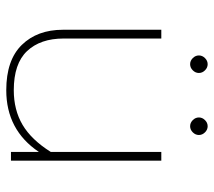

<svg xmlns="http://www.w3.org/2000/svg" viewBox="-55 -613 683 613"><g transform="rotate(90 286.5 -306.5)"><path d="M157 -600Q157 -611 165.5 -619.5Q174 -628 185 -628Q196 -628 204.5 -619.5Q213 -611 213 -600Q213 -589 204.5 -580.5Q196 -572 185 -572Q174 -572 165.5 -580.5Q157 -589 157 -600ZM355 -600Q355 -611 363.5 -619.5Q372 -628 383 -628Q394 -628 402.5 -619.5Q411 -611 411 -600Q411 -589 402.5 -580.5Q394 -572 383 -572Q372 -572 363.5 -580.5Q355 -589 355 -600ZM75 -166V-480H103V-168Q103 -94 143 -51.5Q183 -9 268 -9Q331 -9 378.5 -37Q426 -65 465 -127V-480H493V0H465V-89Q395 15 268 15Q172 15 123.5 -34.5Q75 -84 75 -166Z"/></g></svg>

Font: Prompt Thin
Style: Regular
Weight: 250
Designer: Katatrad Team
Foundry: CadsonDemak
Version: Version 1.001